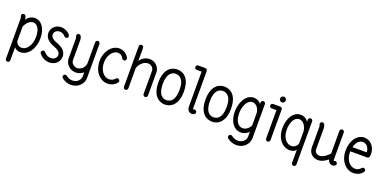

<svg xmlns="http://www.w3.org/2000/svg" viewBox="-11 -1787 6085 3047"><g transform="rotate(20 3032.0 -263.5)"><path d="M269 -502H270C342 -502 390 -420 390 -304C390 -171 328 -60 231 -59C183 -59 140 -92 133 -142V-385C162 -447 214 -501 269 -502ZM132 -494C133 -525 117 -576 84 -576C83 -576 47 -572 47 -539C47 -526 59 -513 59 -495V189C59 209 76 226 96 226C117 226 133 209 133 189V-31C157 0 197 15 231 15C371 15 463 -128 463 -304C463 -470 381 -576 270 -576H268C209 -575 156 -536 132 -494Z M876 -485C876 -516 804 -582 715 -582C618 -582 551 -510 551 -428C551 -314 665 -272 708 -255C746 -240 820 -213 820 -149V-148C820 -111 788 -64 723 -64C670 -64 629 -95 608 -121C598 -135 582 -136 579 -136C553 -136 542 -112 542 -99C542 -88 547 -80 550 -76C590 -25 654 10 723 10C828 10 894 -68 894 -148V-149C893 -263 782 -305 734 -324C694 -339 624 -365 624 -428C624 -476 668 -508 715 -508C795 -508 803 -448 839 -448C866 -448 876 -472 876 -485Z M1171 -58C1116 -58 1070 -98 1066 -150V-495C1066 -525 1052 -576 1016 -576C1015 -576 980 -572 980 -539C980 -526 992 -513 992 -495V-147C1001 -42 1089 16 1171 16C1225 16 1268 -6 1300 -33V34C1300 97 1245 153 1167 153C1085 153 1066 105 1036 105C1011 105 1000 126 1000 142C1000 159 1011 169 1013 171C1052 203 1105 227 1167 227C1289 227 1373 135 1373 34V-539C1373 -559 1357 -576 1337 -576C1316 -576 1300 -559 1300 -539V-196C1300 -119 1239 -58 1171 -58Z M1870 -88C1870 -109 1852 -125 1833 -125C1816 -125 1806 -113 1804 -111C1785 -86 1751 -64 1707 -64C1607 -64 1541 -168 1541 -286C1541 -401 1607 -508 1699 -508C1738 -508 1775 -486 1792 -448C1800 -430 1821 -420 1840 -429C1862 -438 1862 -459 1863 -463C1866 -481 1811 -581 1699 -581C1574 -581 1467 -455 1467 -286C1467 -103 1585 10 1707 10C1801 10 1870 -58 1870 -88Z M2205 -513C2267 -513 2302 -465 2303 -422V-33C2303 -13 2320 4 2340 4C2361 4 2377 -13 2377 -33V-423C2375 -514 2300 -587 2205 -587C2134 -587 2077 -544 2045 -498V-717C2045 -737 2028 -754 2008 -754C1987 -754 1971 -737 1971 -717V-33C1971 -13 1987 4 2008 4C2028 4 2045 -13 2045 -33V-378C2074 -460 2141 -513 2205 -513Z M2460 -286C2460 -47 2588 10 2674 10C2804 10 2891 -100 2891 -271V-272C2891 -273 2891 -282 2891 -292C2889 -530 2761 -582 2674 -582C2588 -582 2460 -526 2460 -286ZM2674 -508C2714 -508 2735 -493 2741 -490C2805 -450 2817 -362 2817 -284C2817 -284 2817 -283 2817 -283C2815 -94 2731 -64 2674 -64C2618 -64 2534 -98 2534 -286C2534 -473 2618 -508 2674 -508Z M3128 4C3152 4 3187 -10 3187 -41C3187 -55 3176 -77 3150 -77C3139 -77 3132 -73 3128 -70H3127C3127 -70 3121 -74 3120 -91V-717C3120 -739 3102 -754 3084 -754H2964C2944 -754 2927 -737 2927 -717C2927 -697 2943 -680 2964 -680H3047V-91C3047 -27 3090 4 3128 4Z M3256 -286C3256 -47 3384 10 3470 10C3600 10 3687 -100 3687 -271V-272C3687 -273 3687 -282 3687 -292C3685 -530 3557 -582 3470 -582C3384 -582 3256 -526 3256 -286ZM3470 -508C3510 -508 3531 -493 3537 -490C3601 -450 3613 -362 3613 -284C3613 -284 3613 -283 3613 -283C3611 -94 3527 -64 3470 -64C3414 -64 3330 -98 3330 -286C3330 -473 3414 -508 3470 -508Z M3963 -59C3884 -59 3832 -142 3832 -265C3832 -361 3874 -502 3974 -502C4037 -502 4093 -434 4093 -349V-150C4065 -97 4015 -59 3963 -59ZM3793 142C3793 159 3804 169 3806 171C3845 203 3899 227 3961 227C4073 227 4161 147 4167 42V-539C4167 -559 4151 -576 4130 -576C4110 -576 4093 -559 4093 -539V-515C4070 -550 4022 -576 3974 -576C3821 -576 3758 -396 3758 -265C3758 -99 3840 15 3963 15C4015 15 4063 -12 4093 -46V40C4089 107 4029 153 3961 153C3882 153 3858 105 3830 105C3805 105 3793 126 3793 142Z M4459 -706C4459 -732 4438 -754 4411 -754C4384 -754 4363 -732 4363 -706C4363 -679 4384 -657 4411 -657C4438 -657 4459 -679 4459 -706ZM4446 -549C4446 -571 4428 -586 4409 -586H4289C4269 -586 4253 -569 4253 -549C4253 -528 4269 -512 4289 -512H4372V-33C4372 -13 4389 4 4409 4C4430 4 4446 -13 4446 -33Z M4891 -339V-143C4882 -97 4840 -59 4786 -59C4704 -59 4631 -140 4631 -280C4631 -395 4680 -502 4762 -502C4832 -502 4887 -422 4891 -339ZM4762 -576C4639 -576 4558 -447 4558 -280C4558 -95 4666 14 4786 14C4828 14 4869 0 4891 -33V189C4891 209 4908 226 4928 226C4949 226 4965 209 4965 189V-539C4965 -559 4949 -576 4928 -576C4908 -576 4891 -559 4891 -539V-504C4849 -574 4778 -576 4762 -576Z M5259 -65C5212 -65 5176 -100 5176 -144V-501C5176 -531 5162 -581 5127 -581C5125 -581 5090 -578 5090 -544C5090 -531 5102 -519 5102 -501V-144C5102 -61 5168 8 5259 8C5321 8 5375 -24 5413 -54L5426 -63C5435 -14 5473 9 5504 9C5528 9 5563 -6 5563 -36C5563 -51 5552 -73 5526 -73C5516 -73 5509 -62 5504 -65C5504 -66 5497 -69 5497 -87V-88V-544C5497 -565 5480 -581 5460 -581C5440 -581 5423 -565 5423 -544V-161C5345 -81 5292 -65 5259 -65Z M5947 -373H5706C5758 -576 5945 -527 5947 -373ZM6022 -88C6022 -112 6002 -125 5985 -125C5948 -125 5944 -65 5860 -65C5772 -65 5696 -151 5696 -287C5696 -291 5696 -295 5696 -299H5981C6013 -299 6021 -329 6021 -371V-373C6020 -493 5936 -581 5836 -581C5708 -581 5622 -449 5622 -287C5622 -107 5732 9 5860 9C5953 9 6022 -58 6022 -88Z"/></g></svg>

Font: LS
Style: Regular
Weight: 400
Designer: BSozoo
Foundry: BSozoo
Version: Version 001.000